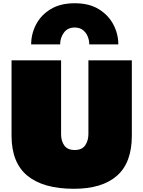

<svg xmlns="http://www.w3.org/2000/svg" viewBox="-20 -1155 892 1194"><path d="M51.8 -779.8H359.9V-319.8Q359.9 -278.3 379.9 -250.2Q399.9 -222.2 444.8 -222.2Q489.7 -222.2 509.8 -251.2Q529.8 -280.3 529.8 -321.8V-779.8H799.8V-311Q799.8 -143.1 707.3 -62Q614.7 19 439.9 19Q249.5 19 150.6 -62Q51.8 -143.1 51.8 -311ZM535.2 -878.9Q535.2 -904.8 525.1 -929Q515.1 -953.1 495.1 -968.5Q475.1 -983.9 444.8 -983.9Q400.4 -983.9 377.2 -951.7Q354 -919.4 354 -878.9H173.8Q173.8 -943.8 204.1 -1002.4Q234.4 -1061 294.7 -1097.9Q355 -1134.8 444.8 -1134.8Q534.7 -1134.8 594.7 -1097.7Q654.8 -1060.5 685.3 -1002Q715.8 -943.4 715.8 -878.9Z"/></svg>

Font: Rammetto One
Style: Regular
Weight: 400
Designer: Vernon Adams
Foundry: Vernon Adams
Version: Version 1.100; ttfautohint (v1.8.4.7-5d5b)